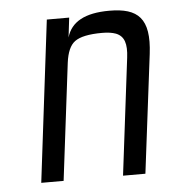

<svg xmlns="http://www.w3.org/2000/svg" viewBox="-42 -533 515 573"><g transform="rotate(-5 215.0 -247.0)"><path d="M306 -494C233 -494 191 -471 178 -425L185 -484H118L59 0H126L169 -350C173 -381 182 -402 197 -413C212 -424 239 -430 279 -430C296 -430 309 -428 320 -424C345 -414 352 -391 347 -350L304 0H371L415 -355C428 -461 392 -494 306 -494Z"/></g></svg>

Font: Gamestation Condensed
Style: Italic
Weight: 400
Width: 3
Designer: Jonas Hecksher
Foundry: Jonas Hecksher, Playtypeª, e-types AS
Version: Version 1.003